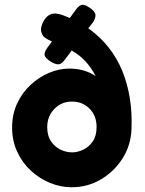

<svg xmlns="http://www.w3.org/2000/svg" viewBox="-20 -773 609 809"><path d="M357 -741Q380 -726 382 -712Q384 -698 372 -679L352 -654Q451 -583 495.5 -473.5Q540 -364 534 -227Q531 -160 496 -105Q461 -50 405 -17Q349 16 282 16Q236 16 191.5 -2Q147 -20 110.5 -53.5Q74 -87 52.5 -133.5Q31 -180 31 -236Q31 -291 52 -336.5Q73 -382 108.5 -415Q144 -448 186.5 -466Q229 -484 271 -484Q307 -484 335.5 -475Q364 -466 383 -452Q347 -524 282 -560L255 -524Q240 -503 227.5 -502Q215 -501 196 -512Q170 -528 168 -541Q166 -554 181 -574L199 -598Q179 -607 168.5 -615Q158 -623 155 -636Q148 -651 161 -679Q180 -717 213 -716Q229 -715 245 -709Q261 -703 274 -697L296 -727Q310 -748 322.5 -752Q335 -756 357 -741ZM284 -131Q307 -131 331 -142.5Q355 -154 371 -177.5Q387 -201 387 -238Q387 -285 357.5 -315Q328 -345 283 -345Q239 -345 209 -314Q179 -283 179 -237Q179 -201 195 -177.5Q211 -154 235 -142.5Q259 -131 284 -131Z"/></svg>

Font: Fredoka SemiBold
Style: Regular
Weight: 600
Designer: Ben Nathan
Foundry: Milena B. Brandão, Ben Nathan
Version: Version 2.001